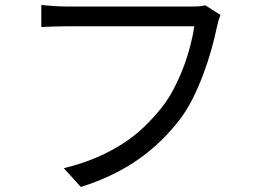

<svg xmlns="http://www.w3.org/2000/svg" viewBox="-20 -725 1040 767"><path d="M861 -665Q856 -654 852.5 -641.5Q849 -629 846 -615Q838 -576 824.5 -527.5Q811 -479 792.5 -429.5Q774 -380 750.5 -332.5Q727 -285 697 -246Q663 -202 623 -163Q583 -124 535 -90Q487 -56 429.5 -28Q372 0 303 22L235 -53Q308 -71 366 -96Q424 -121 471 -151.5Q518 -182 555.5 -218Q593 -254 625 -294Q652 -328 674 -370Q696 -412 712.5 -455.5Q729 -499 740 -541.5Q751 -584 756 -620H245Q215 -620 190 -619Q165 -618 145 -617V-705Q166 -703 193 -701Q220 -699 245 -699H747Q758 -699 772 -699.5Q786 -700 800 -704Z"/></svg>

Font: SpoqaHanSansJP-Regular
Style: Regular
Weight: 400
Designer: [Source Han Sans]
Ryoko NISHIZUKA  (kana & ideographs); Paul D. Hunt (Latin, Greek & Cyrillic); Wenlong ZHANG  (bopomofo
Foundry: Spoqa (http://bi.spoqa.com)
Version: Version 1.002.20150607